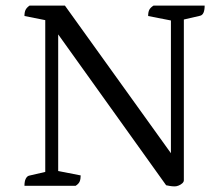

<svg xmlns="http://www.w3.org/2000/svg" viewBox="-20 -661 793 683"><path d="M602 2Q592 2 584 0.5Q576 -1 571 -2L176 -554L187 -560V-30L180 -54L267 -37Q267 -24 263.5 -15.5Q260 -7 249 0H67Q67 -16 71.5 -25Q76 -34 83 -36L152 -52L141 -25V-606L153 -587L67 -604Q67 -618 71 -626Q75 -634 85 -641H211L616 -77L588 -70V-610L594 -587L507 -604Q507 -618 511 -626Q515 -634 526 -641H708Q708 -625 704 -616Q700 -607 692 -605L623 -589L634 -612V-20Q634 -14 628.5 -9Q623 -4 615.5 -1Q608 2 602 2Z"/></svg>

Font: Pitagon Serif
Style: Regular
Weight: 400
Designer: Travis Tran
Foundry: Pitagon
Version: Version 1.000;gftools[0.9.26]